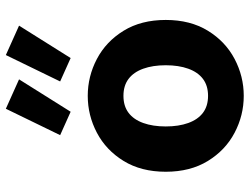

<svg xmlns="http://www.w3.org/2000/svg" viewBox="-116 -704 833 640"><g transform="rotate(-90 300.0 -384.5)"><path d="M300 12Q235 12 177 -18.5Q119 -49 83 -107.5Q47 -166 47 -248Q47 -330 83 -388.5Q119 -447 177 -477.5Q235 -508 300 -508Q365 -508 423 -477.5Q481 -447 517 -388.5Q553 -330 553 -248Q553 -166 517 -107.5Q481 -49 423 -18.5Q365 12 300 12ZM300 -107Q334 -107 356.5 -124Q379 -141 390.5 -173Q402 -205 402 -248Q402 -291 390.5 -323Q379 -355 356.5 -372Q334 -389 300 -389Q266 -389 243.5 -372Q221 -355 209.5 -323Q198 -291 198 -248Q198 -205 209.5 -173Q221 -141 243.5 -124Q266 -107 300 -107ZM247 -565 169 -600 257 -781 355 -737ZM426 -565 348 -600 436 -781 534 -737Z"/></g></svg>

Font: Source Code Pro ExtraLight
Style: Bold
Weight: 700
Monospace: yes
Version: Version 1.018;hotconv 1.0.116;makeotfexe 2.5.65601